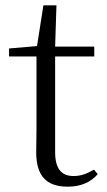

<svg xmlns="http://www.w3.org/2000/svg" viewBox="-20 -687 402 721"><path d="M234 14C283 14 320 -2 347 -33L333 -50C306 -35 286 -26 256 -26C211 -26 187 -53 187 -116V-475H334V-512H187L192 -667H143L119 -514L14 -505V-475H117V-201C117 -165 116 -146 116 -115C116 -28 153 14 234 14Z"/></svg>

Font: Noto Serif SC Light
Style: Regular
Weight: 300
Designer: Ryoko NISHIZUKA 西塚涼子 (kana & ideographs); Frank Grießhammer (Latin, Greek & Cyrillic); Wenlong ZHANG 张文龙 (bopomofo); San
Foundry: Adobe
Version: Version 2.001;hotconv 1.1.0;makeotfexe 2.6.0